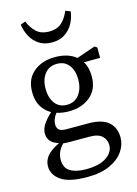

<svg xmlns="http://www.w3.org/2000/svg" viewBox="-142 -809 801 1123"><g transform="rotate(-15 259.0 -247.5)"><path d="M237 -200Q285 -200 312 -236Q339 -272 339 -327Q339 -380 313.5 -413.5Q288 -447 241 -447Q194 -447 167 -412.5Q140 -378 140 -323Q140 -268 165.5 -234Q191 -200 237 -200ZM239 -160Q200 -160 165 -171Q140 -139 140 -107Q140 -87 151.5 -75Q163 -63 198 -63H329Q412 -63 451 -29Q490 5 490 66Q490 109 462.5 149Q435 189 380 214Q325 239 243 239Q134 239 85 205Q36 171 36 118Q36 86 57.5 58.5Q79 31 134 4Q68 -14 68 -72Q68 -96 83.5 -122Q99 -148 136 -183Q100 -203 79.5 -238Q59 -273 59 -324Q59 -403 110.5 -445.5Q162 -488 240 -488Q319 -488 367 -449L480 -488L495 -478V-415H397Q420 -378 420 -324Q420 -245 368.5 -202.5Q317 -160 239 -160ZM118 102Q118 151 153 172Q188 193 247 193Q329 193 372 163.5Q415 134 415 92Q415 59 392 36.5Q369 14 315 14H198Q188 14 177.5 13.5Q167 13 157 12Q136 34 127 55.5Q118 77 118 102ZM97 -723 127 -734Q142 -695 170.5 -668Q199 -641 248 -641Q298 -641 326 -668Q354 -695 369 -734L399 -723Q395 -685 376.5 -651Q358 -617 326 -596Q294 -575 248 -575Q202 -575 170 -596Q138 -617 120 -651Q102 -685 97 -723Z"/></g></svg>

Font: Source Serif Pro
Style: Regular
Weight: 400
Designer: Frank Grießhammer
Foundry: Adobe Systems Incorporated
Version: Version 3.001;hotconv 1.0.111;makeotfexe 2.5.65597